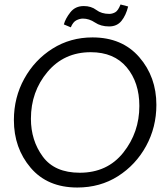

<svg xmlns="http://www.w3.org/2000/svg" viewBox="-20 -827 750 857"><path d="M296 -705 265 -718Q272 -744 294 -772Q316 -800 354 -800Q387 -800 410 -782.5Q433 -765 468 -765Q481 -765 494 -772Q507 -779 518 -807L552 -798Q542 -758 522 -733.5Q502 -709 467 -709Q430 -709 404 -726.5Q378 -744 350 -744Q336 -744 321 -736.5Q306 -729 296 -705ZM393 -660Q525 -660 601.5 -572Q678 -484 678 -359Q678 -259 632 -175Q586 -91 506.5 -40.5Q427 10 325 10Q192 10 117 -78Q42 -166 42 -291Q42 -392 88.5 -476Q135 -560 214.5 -610Q294 -660 393 -660ZM336 -56Q459 -56 530.5 -146Q602 -236 602 -354Q602 -459 545.5 -526.5Q489 -594 385 -594Q266 -594 192 -506Q118 -418 118 -297Q118 -200 171 -128Q224 -56 336 -56Z"/></svg>

Font: Zilla Slab Regular
Style: Italic
Weight: 400
Italic angle: -6°
Designer: Typotheque.com
Foundry: Typotheque type foundry
Version: Version 1.1; 2017; ttfautohint (v1.6)